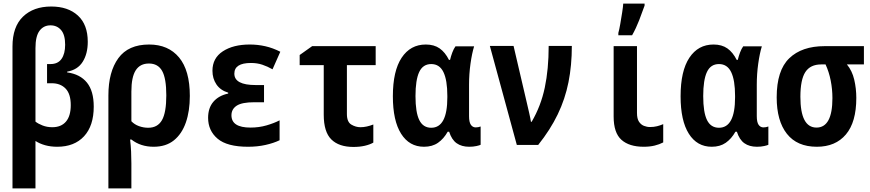

<svg xmlns="http://www.w3.org/2000/svg" viewBox="-20 -801 4810 1061"><path d="M49 -544Q49 -653 107 -709Q165 -765 263 -765Q356 -765 410.5 -715Q465 -665 465 -570Q465 -504 437 -459.5Q409 -415 351 -405V-401Q423 -391 460.5 -344.5Q498 -298 498 -212Q498 -106 444.5 -48Q391 10 296 10Q260 10 229.5 1.5Q199 -7 176 -22V240H49ZM269 -98Q318 -98 344.5 -129Q371 -160 371 -220Q371 -282 342.5 -311.5Q314 -341 266 -341H240V-447H259Q300 -447 320 -475.5Q340 -504 340 -554Q340 -609 317.5 -635Q295 -661 259 -661Q221 -661 198.5 -631Q176 -601 176 -535V-129Q191 -117 215.5 -107.5Q240 -98 269 -98Z M579 -274Q579 -404 634 -479.5Q689 -555 804 -555Q910 -555 969.5 -483.5Q1029 -412 1029 -271Q1029 -187 1007 -124Q985 -61 941 -25.5Q897 10 829 10Q757 10 706 -30H699Q703 4 704.5 37.5Q706 71 706 102V240H579ZM799 -95Q851 -95 875 -137Q899 -179 899 -274Q899 -368 876 -409Q853 -450 803 -450Q754 -450 730 -412.5Q706 -375 706 -295V-131Q723 -113 748 -104Q773 -95 799 -95Z M1351 10Q1235 10 1182.5 -34.5Q1130 -79 1130 -150Q1130 -205 1159.5 -239Q1189 -273 1241 -284V-289Q1198 -302 1176 -334.5Q1154 -367 1154 -410Q1154 -480 1211.5 -517.5Q1269 -555 1360 -555Q1404 -555 1446 -545.5Q1488 -536 1529 -515L1486 -418Q1458 -434 1429.5 -443.5Q1401 -453 1367 -453Q1275 -453 1275 -394Q1275 -331 1393 -331H1439V-236H1385Q1317 -236 1288 -217Q1259 -198 1259 -164Q1259 -96 1364 -96Q1411 -96 1452.5 -108Q1494 -120 1525 -136V-26Q1492 -10 1447 0Q1402 10 1351 10Z M1933 11Q1853 11 1811 -30.5Q1769 -72 1769 -167V-441H1636V-497L1705 -546H2056V-441H1897V-171Q1897 -127 1921.5 -112.5Q1946 -98 1972 -98Q1989 -98 2007 -102Q2025 -106 2043 -113V-13Q2024 -2 1996 4.5Q1968 11 1933 11Z M2323 10Q2242 10 2196.5 -62Q2151 -134 2151 -269Q2151 -409 2199.5 -482Q2248 -555 2333 -555Q2379 -555 2409.5 -533.5Q2440 -512 2461 -470H2467Q2472 -491 2479.5 -511Q2487 -531 2497 -545H2600Q2588 -506 2580 -449Q2572 -392 2572 -333V-159Q2572 -126 2582 -111.5Q2592 -97 2609 -97Q2623 -97 2636 -102V-1Q2631 2 2613 6Q2595 10 2573 10Q2531 10 2503.5 -9.5Q2476 -29 2462 -73H2454Q2432 -34 2400.5 -12Q2369 10 2323 10ZM2363 -95Q2452 -95 2452 -263V-271Q2452 -358 2430.5 -402.5Q2409 -447 2363 -447Q2317 -447 2296.5 -403Q2276 -359 2276 -270Q2276 -180 2297 -137.5Q2318 -95 2363 -95Z M2836 0 2687 -547H2818L2892 -230Q2898 -204 2904.5 -176Q2911 -148 2914 -128H2918Q2969 -215 2990.5 -317Q3012 -419 3012 -547H3140Q3140 -440 3121.5 -347Q3103 -254 3062 -169Q3021 -84 2954 0Z M3537 10Q3457 10 3414 -28.5Q3371 -67 3371 -157V-546H3500V-177Q3500 -145 3511 -128.5Q3522 -112 3538.5 -105.5Q3555 -99 3572 -99Q3593 -99 3611 -103.5Q3629 -108 3645 -115V-14Q3624 -3 3597.5 3.5Q3571 10 3537 10ZM3397 -619Q3402 -636 3407.5 -668Q3413 -700 3418 -731.5Q3423 -763 3424 -781H3542V-770Q3529 -733 3512 -689Q3495 -645 3473 -606H3397Z M3913 10Q3832 10 3786.5 -62Q3741 -134 3741 -269Q3741 -409 3789.5 -482Q3838 -555 3923 -555Q3969 -555 3999.5 -533.5Q4030 -512 4051 -470H4057Q4062 -491 4069.5 -511Q4077 -531 4087 -545H4190Q4178 -506 4170 -449Q4162 -392 4162 -333V-159Q4162 -126 4172 -111.5Q4182 -97 4199 -97Q4213 -97 4226 -102V-1Q4221 2 4203 6Q4185 10 4163 10Q4121 10 4093.5 -9.5Q4066 -29 4052 -73H4044Q4022 -34 3990.5 -12Q3959 10 3913 10ZM3953 -95Q4042 -95 4042 -263V-271Q4042 -358 4020.5 -402.5Q3999 -447 3953 -447Q3907 -447 3886.5 -403Q3866 -359 3866 -270Q3866 -180 3887 -137.5Q3908 -95 3953 -95Z M4494 10Q4385 10 4328.5 -61.5Q4272 -133 4272 -263Q4272 -412 4341.5 -479Q4411 -546 4537 -546H4754V-445H4660Q4689 -410 4700.5 -361Q4712 -312 4712 -260Q4712 -126 4654.5 -58Q4597 10 4494 10ZM4492 -96Q4580 -96 4580 -259Q4580 -308 4570.5 -356Q4561 -404 4542 -445H4518Q4458 -445 4430.5 -403Q4403 -361 4403 -266Q4403 -96 4492 -96Z"/></svg>

Font: Noto Sans Mono Condensed
Style: Bold
Weight: 700
Width: 3
Designer: Monotype Design Team
Foundry: Monotype Imaging Inc.
Version: Version 2.014